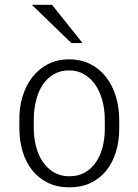

<svg xmlns="http://www.w3.org/2000/svg" viewBox="-20 -783 586 813"><path d="M123 -240.7Q123 -200.2 132.6 -163.1Q142.1 -126 161.1 -97.9Q180.2 -69.8 208.3 -53.2Q236.3 -36.6 273.9 -36.6Q311 -36.6 339.1 -52.5Q367.2 -68.4 386 -95.7Q404.8 -123 414.3 -159.7Q423.8 -196.3 423.8 -237.8V-273.9Q423.8 -319.8 413.1 -358.6Q402.3 -397.5 382.6 -425.5Q362.8 -453.6 335 -469.2Q307.1 -484.9 272.9 -484.9Q236.8 -484.9 209 -469.2Q181.2 -453.6 162.1 -425.8Q143.1 -397.9 133.1 -359.1Q123 -320.3 123 -273.9ZM62 -273.9Q61 -325.2 74.7 -371.8Q88.4 -418.5 115.2 -454.1Q142.1 -489.7 181.9 -510.7Q221.7 -531.7 272.9 -531.7Q323.2 -531.7 362.5 -511.7Q401.9 -491.7 429 -456.8Q456.1 -421.9 470.5 -375Q484.9 -328.1 484.9 -273.9V-237.8Q484.9 -185.1 470.9 -139.6Q457 -94.2 430.2 -60.8Q403.3 -27.3 364 -8.5Q324.7 10.3 273.9 10.3Q223.1 10.3 183.8 -8.5Q144.5 -27.3 117.4 -60.8Q90.3 -94.2 76.2 -140.1Q62 -186 62 -240.7ZM329.6 -600.6H282.2L114.7 -762.7H200.2Z"/></svg>

Font: Ufes Sans Light
Style: Regular
Weight: 200
Designer: Ricardo Esteves & Thais Bronze
Foundry: ProDesignUfes - Ricardo Esteves, Thais Bronze (This is a derivative work, based on Roboto family, by Christian Robertson
Version: Version 2.0